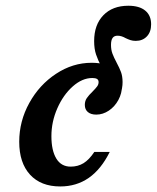

<svg xmlns="http://www.w3.org/2000/svg" viewBox="-20 -651 557 682"><path d="M48.3 -147.4Q48.3 -220.7 84.1 -285.3Q119.8 -349.9 179.1 -388.9Q238.4 -428 305.5 -428Q355.7 -428 384.5 -406.1Q413.3 -384.3 413.3 -345.9Q413.3 -319.7 400.5 -295.9Q387.6 -272.1 366.5 -258Q345.3 -243.9 322.1 -243.9Q302.9 -243.9 292.1 -253Q281.3 -262.2 281.3 -278.4Q281.3 -292.2 288.3 -302.5Q295.2 -312.7 309 -326Q320.4 -337.6 325.3 -344.4Q330.2 -351.2 330.2 -359.4Q330.2 -367.1 324.7 -370.5Q319.2 -373.9 307.9 -373.9Q272.1 -373.9 238.4 -344Q204.7 -314.1 183.6 -266.2Q162.6 -218.4 162.6 -167.3Q162.6 -116.6 180 -87.8Q197.4 -59.1 230.9 -59.1Q256.8 -59.1 276.8 -71.4Q296.8 -83.8 315 -111.3H369.8Q339.3 -49.9 295.5 -19.3Q251.6 11.3 193.8 11.3Q125.2 11.3 86.7 -30.6Q48.3 -72.6 48.3 -147.4ZM340.2 -413.8Q327.9 -437.4 321.2 -457.4Q314.4 -477.4 314.4 -505Q314.4 -563 347.1 -596.8Q379.7 -630.6 435.9 -630.6Q474.9 -630.6 495.8 -613.4Q516.8 -596.3 516.8 -564.5Q516.8 -537.6 501.7 -521.7Q486.6 -505.8 462.1 -505.8Q451.6 -505.8 443.1 -508.6Q434.5 -511.5 425.7 -515.8Q419.7 -519.4 412.4 -521.8Q405.1 -524.2 397.8 -524.2Q385.6 -524.2 380 -516.3Q374.3 -508.3 374.3 -491.6Q374.3 -474 379.4 -460.5Q384.5 -446.9 394.3 -428.4Q404.5 -409.4 409.8 -395Q415.2 -380.5 415.4 -359.7Q415.7 -339 406.8 -311.3H350.3Q362.4 -342.6 358.5 -363.7Q354.6 -384.9 340.2 -413.8Z"/></svg>

Font: Playfair Micro SmCond SmLight
Style: Italic
Weight: 360
Width: 4
Italic angle: -15.6°
Designer: Claus Eggers Sørensen
Foundry: Claus Eggers Sørensen
Version: Version 2.203;Glyphs 3.3 (3326)